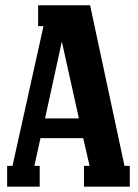

<svg xmlns="http://www.w3.org/2000/svg" viewBox="-20 -700 517 720"><path d="M123 -680.2H317.9L446.8 -78.1H466.8V0H294.9V-78.1H315.9L292 -182.1H131.8L108.9 -78.1H128.9V0H6.8V-78.1H26.9L143.1 -602.1H123ZM275.9 -255.9 211.9 -543.9 148.9 -255.9Z"/></svg>

Font: Margherita Black
Style: Regular
Weight: 900
Designer: James Puckett
Foundry: Dunwich Type Founders
Version: Version 1.008;hotconv 1.0.109;makeotfexe 2.5.65596